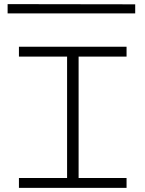

<svg xmlns="http://www.w3.org/2000/svg" viewBox="-20 -913 707 933"><path d="M362 -638V-48H595V0H72V-48H306V-638H72V-686H595V-638ZM637 -848H17V-893L637 -892Z"/></svg>

Font: BioRhyme Expanded Light
Style: Regular
Weight: 300
Width: 7
Designer: Aoife Mooney
Foundry: Aoife Mooney Type
Version: Version 1.000